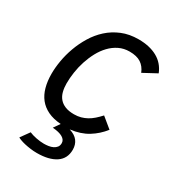

<svg xmlns="http://www.w3.org/2000/svg" viewBox="-174 -629 842 925"><g transform="rotate(30 246.5 -167.0)"><path d="M315.9 92.8Q315.9 142.1 278.1 167.5Q240.2 192.9 172.9 192.9Q154.3 192.9 136.7 190.4Q119.1 188 104.2 184.6Q89.4 181.2 78.4 177Q67.4 172.9 63 169.9L98.1 121.1Q105.5 124.5 115.7 127.4Q126 130.4 137 132.6Q147.9 134.8 159.2 136Q170.4 137.2 180.2 137.2Q192.4 137.2 205.6 135.3Q218.8 133.3 229.5 128.2Q240.2 123 247.1 114.3Q253.9 105.5 253.9 91.8Q253.9 73.7 234.9 62.5Q215.8 51.3 179.2 48.8L203.1 14.2Q160.6 11.2 130.4 -3.4Q100.1 -18.1 81.1 -42.2Q62 -66.4 53 -99.6Q43.9 -132.8 43.9 -173.8Q43.9 -207 50.5 -246.1Q57.1 -285.2 71.3 -324.2Q85.4 -363.3 107.7 -399.9Q129.9 -436.5 161.1 -464.8Q192.4 -493.2 233.2 -510Q273.9 -526.9 325.2 -526.9Q386.2 -526.9 428.7 -503.7Q471.2 -480.5 490.2 -433.1L416 -393.1Q403.8 -423.3 380.4 -438.7Q356.9 -454.1 316.9 -454.1Q285.2 -454.1 258.8 -441.2Q232.4 -428.2 211.7 -406.5Q190.9 -384.8 175.5 -356.2Q160.2 -327.6 149.9 -296.1Q139.6 -264.6 134.8 -231.9Q129.9 -199.2 129.9 -169.9Q129.9 -145 135.3 -124.3Q140.6 -103.5 153.1 -88.9Q165.5 -74.2 185.5 -66.2Q205.6 -58.1 234.9 -58.1Q254.9 -58.1 272 -62.7Q289.1 -67.4 304.7 -75.9Q320.3 -84.5 334.7 -97.2Q349.1 -109.9 363.8 -126L420.9 -79.1Q391.6 -41.5 351.3 -16.6Q311 8.3 253.9 15.1Q286.1 24.9 301 44.7Q315.9 64.5 315.9 92.8Z"/></g></svg>

Font: Lorenzo Sans
Style: Italic
Weight: 400
Italic angle: -12°
Foundry: Intel Corporation
Version: Version 1.00; ttfautohint (v1.5)